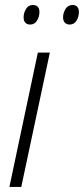

<svg xmlns="http://www.w3.org/2000/svg" viewBox="-20 -738 332 758"><path d="M17.1 0 129.4 -530.3H176.8L64 0ZM255.4 -641.1Q243.2 -641.1 236.1 -648.4Q229 -655.8 229 -669.9Q229 -686.5 238.5 -702.4Q248 -718.3 266.6 -718.3Q278.8 -718.3 285.2 -710.9Q291.5 -703.6 291.5 -690.9Q291.5 -671.9 282 -656.5Q272.5 -641.1 255.4 -641.1ZM99.1 -641.1Q86.9 -641.1 80.1 -648.4Q73.2 -655.8 73.2 -669.9Q73.2 -686.5 82.5 -702.4Q91.8 -718.3 109.9 -718.3Q118.7 -718.3 124.3 -715.1Q129.9 -711.9 132.8 -705.8Q135.7 -699.7 135.7 -690.9Q135.7 -671.9 126 -656.5Q116.2 -641.1 99.1 -641.1Z"/></svg>

Font: Open Sans SemiCondensed Light
Style: Italic
Weight: 300
Width: 4
Italic angle: -12°
Designer: Monotype Design Team
Foundry: Monotype Imaging Inc.
Version: Version 3.000